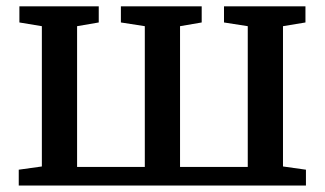

<svg xmlns="http://www.w3.org/2000/svg" viewBox="-20 -574 1005 594"><path d="M38 0V-49L109.5 -59V-493L40 -504.5V-554.5H285.5V-504.5L218.5 -493V-57.5H428V-493L354 -504.5V-554.5H604V-504.5L537 -493V-57.5H746.5V-493L673 -504.5V-554.5H925V-504.5L855.5 -493V-59L926.5 -49V0Z"/></svg>

Font: Merriweather 20pt Medium
Style: Regular
Weight: 500
Version: Version 2.100